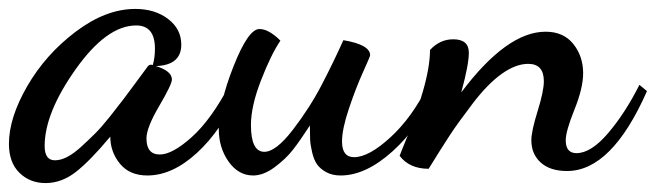

<svg xmlns="http://www.w3.org/2000/svg" viewBox="-46 -363 1469 430"><path d="M360 -263Q360 -217 303 -215Q339 -204 339 -185Q339 -174 310.5 -125.5Q282 -77 282 -53Q282 -17 312 -17Q340 -17 383.5 -56Q427 -95 468 -173L487 -154Q450 -71 395 -20.5Q340 30 284 30Q244 30 222.5 3.5Q201 -23 201 -57Q156 -3 124 22Q92 47 56 47Q21 47 -2.5 24Q-26 1 -26 -41Q-26 -99 15 -170Q56 -241 123.5 -292Q191 -343 257 -343Q301 -343 330.5 -320.5Q360 -298 360 -263ZM284 -213Q287 -218 292 -218H294L296 -217Q301 -233 301 -254Q301 -306 259 -306Q193 -306 123.5 -208Q54 -110 54 -36Q54 -4 77 -4Q90 -4 104.5 -11.5Q119 -19 136 -34.5Q153 -50 167.5 -64.5Q182 -79 201 -103Q220 -127 231 -141.5Q242 -156 260 -180.5Q278 -205 284 -213Z M723 -273Q783 -263 783 -239Q783 -237 767 -201.5Q751 -166 735.5 -120Q720 -74 720 -46Q720 -11 747 -11Q780 -11 828.5 -55.5Q877 -100 912 -171L927 -159Q893 -78 833 -24Q773 30 717 30Q698 30 684.5 22.5Q671 15 664 5Q657 -5 653 -22Q649 -39 648.5 -51Q648 -63 648 -82Q626 -48 610 -27.5Q594 -7 569 11.5Q544 30 521 30Q488 30 466 -1Q444 -32 444 -74Q444 -131 477 -214.5Q510 -298 535 -298Q556 -298 582 -272Q561 -241 538.5 -183Q516 -125 516 -83Q516 -23 546 -23Q572 -23 610 -72.5Q648 -122 674.5 -173Q701 -224 723 -273Z M849 -14Q849 -15 867 -59Q885 -103 901 -158Q917 -213 917 -251Q939 -275 969 -275Q1004 -275 1004 -245Q1004 -218 987 -156Q1089 -292 1176 -292Q1216 -292 1238 -264.5Q1260 -237 1260 -199Q1260 -166 1240.5 -117.5Q1221 -69 1221 -49Q1221 -20 1245 -20Q1278 -20 1316.5 -65.5Q1355 -111 1386 -173L1403 -159Q1324 20 1224 20Q1186 20 1165 1Q1144 -18 1144 -49Q1144 -69 1158 -114Q1172 -159 1172 -181Q1172 -220 1137 -220Q1109 -220 1077.5 -197.5Q1046 -175 1012.5 -131Q979 -87 961 -59.5Q943 -32 914 15Q871 15 849 -14Z"/></svg>

Font: Dancing Script
Style: Bold
Weight: 700
Designer: Pablo Impallari
Foundry: Pablo Impallari. www.impallari.com Igino Marini. www.ikern.com
Version: Version 1.002